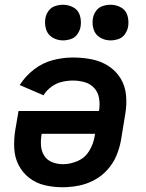

<svg xmlns="http://www.w3.org/2000/svg" viewBox="-20 -780 616 808"><path d="M243 8Q276 8 310 1.5Q344 -5 375.5 -21.5Q407 -38 431.5 -65Q456 -92 469.5 -124Q483 -156 489 -189L507 -299Q514 -339 510.5 -378.5Q507 -418 487.5 -450Q468 -482 436 -502.5Q404 -523 365.5 -530.5Q327 -538 287 -538Q245 -538 202.5 -527Q160 -516 123.5 -488Q87 -460 63 -422L163 -379Q176 -400 196.5 -415Q217 -430 240.5 -435.5Q264 -441 287 -441Q313 -441 337 -434Q361 -427 377 -409Q393 -391 397 -366Q401 -341 397 -315L396 -313H58L44 -231Q38 -193 40 -155Q42 -117 58.5 -85Q75 -53 103.5 -31Q132 -9 168.5 -0.5Q205 8 243 8ZM245 -89Q221 -89 199.5 -97.5Q178 -106 166 -125Q154 -144 152.5 -167.5Q151 -191 155 -215V-217H380L378 -205Q373 -174 355.5 -145Q338 -116 307 -102.5Q276 -89 245 -89ZM445 -610Q461 -610 478 -615.5Q495 -621 505.5 -636Q516 -651 519 -667Q523 -691 516.5 -714Q510 -737 489.5 -748.5Q469 -760 445 -760Q429 -760 412 -754.5Q395 -749 384.5 -734.5Q374 -720 371 -703Q367 -679 374 -656.5Q381 -634 401 -622Q421 -610 445 -610ZM245 -610Q261 -610 278 -615.5Q295 -621 305.5 -636Q316 -651 319 -667Q323 -691 316.5 -714Q310 -737 289.5 -748.5Q269 -760 245 -760Q229 -760 212 -754.5Q195 -749 184.5 -734.5Q174 -720 171 -703Q167 -679 174 -656.5Q181 -634 201 -622Q221 -610 245 -610Z"/></svg>

Font: Iosevka Sparkle Semibold
Style: Italic
Weight: 600
Italic angle: -9°
Designer: Belleve Invis
Foundry: Belleve Invis
Version: Version 4.5.0; ttfautohint (v1.8.3)